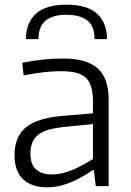

<svg xmlns="http://www.w3.org/2000/svg" viewBox="-20 -795 558 820"><path d="M183 5Q114 5 78 -30Q42 -65 42 -133Q42 -211 90.5 -251Q139 -291 247 -300L377 -311V-359Q377 -396 370 -421.5Q363 -447 347 -462.5Q331 -478 304.5 -484.5Q278 -491 239 -491Q204 -491 166 -486.5Q128 -482 81 -473L75 -527Q126 -537 167.5 -541Q209 -545 251 -545Q350 -545 397 -503Q444 -461 444 -371V0H389L381 -68H376Q324 -33 276 -14Q228 5 183 5ZM203 -50Q243 -50 287.5 -68.5Q332 -87 377 -116V-265L264 -254Q221 -250 191.5 -242Q162 -234 144 -220Q126 -206 118 -186Q110 -166 110 -138Q110 -50 203 -50ZM91 -628Q91 -697 133 -736Q175 -775 264 -775Q353 -775 395 -736Q437 -697 437 -628H384Q384 -684 352.5 -708Q321 -732 264 -732Q207 -732 176 -708Q145 -684 144 -628Z"/></svg>

Font: Encode Sans Normal
Style: Light
Weight: 300
Designer: Pablo Impallari, Andres Torresi
Foundry: Pablo Impallari, Andres Torresi
Version: Version 1.000; ttfautohint (v1.00) -l 8 -r 50 -G 200 -x 14 -